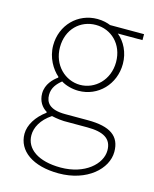

<svg xmlns="http://www.w3.org/2000/svg" viewBox="-110 -564 700 873"><g transform="rotate(15 240.0 -128.0)"><path d="M250 234C384 234 470 154 470 74C470 0 422 -34 316 -34H210C136 -34 116 -64 116 -100C116 -134 136 -156 158 -174C180 -160 212 -152 240 -152C332 -152 404 -226 404 -322C404 -376 380 -422 346 -450H462V-478H302C288 -484 266 -490 240 -490C148 -490 76 -418 76 -322C76 -264 106 -216 136 -190V-186C116 -172 84 -142 84 -98C84 -62 102 -36 126 -22V-18C82 14 54 58 54 100C54 180 128 234 250 234ZM240 -180C170 -180 108 -238 108 -322C108 -408 168 -462 240 -462C312 -462 372 -407 372 -322C372 -238 310 -180 240 -180ZM252 206C146 206 86 162 86 98C86 62 106 22 154 -10C180 -4 206 -2 212 -2H322C398 -2 438 20 438 76C438 140 366 206 252 206Z"/></g></svg>

Font: Assistant ExtraLight
Style: Regular
Weight: 275
Designer: Hebrew By Ben Nathan, Latin by Paul Hunt
Version: Version 2.001;PS 002.001;hotconv 1.0.88;makeotf.lib2.5.64775